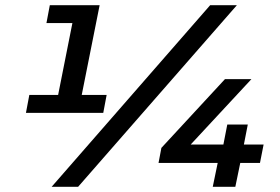

<svg xmlns="http://www.w3.org/2000/svg" viewBox="-20 -720 1079 740"><path d="M80 -285 93 -354H204L259 -631H159L172 -700H364L295 -354H391L378 -285ZM179 0 790 -700H893L281 0ZM591 -92 602 -150 847 -415H949L715 -163H841L856 -240H935L920 -163H996L982 -92H906L887 0H800L819 -92Z"/></svg>

Font: Montserrat SemiBold
Style: Italic
Weight: 600
Italic angle: -11.3°
Designer: Julieta Ulanovsky
Foundry: Julieta Ulanovsky
Version: Version 9.000; ttfautohint (v1.8.4.7-5d5b)